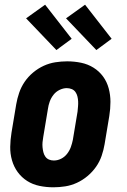

<svg xmlns="http://www.w3.org/2000/svg" viewBox="-20 -789 540 817"><path d="M207 8Q207 8 207 8Q207 8 207 8Q177 8 148 2Q119 -4 95.5 -19Q72 -34 55.5 -56.5Q39 -79 31 -107Q23 -135 23.5 -164.5Q24 -194 29 -225L49 -345Q53 -369 61.5 -394Q70 -419 85 -441Q100 -463 121 -480.5Q142 -498 166 -509Q190 -520 215.5 -524Q241 -528 266 -528Q266 -528 266 -528Q266 -528 266 -528Q296 -528 325 -522Q354 -516 378 -501Q402 -486 418.5 -463.5Q435 -441 442.5 -413Q450 -385 450 -355.5Q450 -326 445 -295L425 -175Q421 -151 412.5 -126Q404 -101 388.5 -79Q373 -57 352 -39.5Q331 -22 307 -11Q283 0 257.5 4Q232 8 207 8ZM209 -106Q225 -106 240 -113.5Q255 -121 265.5 -134.5Q276 -148 281.5 -163.5Q287 -179 290 -194L310 -314Q311 -325 312 -336Q313 -347 312.5 -357.5Q312 -368 309.5 -378.5Q307 -389 301 -397.5Q295 -406 285 -410Q275 -414 264 -414Q249 -414 233.5 -406.5Q218 -399 207.5 -385.5Q197 -372 191.5 -356.5Q186 -341 184 -326L164 -206Q162 -195 161 -184Q160 -173 161 -162.5Q162 -152 164.5 -141.5Q167 -131 173 -122.5Q179 -114 188.5 -110Q198 -106 209 -106ZM390 -576 261 -711 342 -769 455 -624ZM220 -576 91 -711 172 -769 285 -624Z"/></svg>

Font: Iosevka SS04 Heavy Oblique
Style: Regular
Weight: 900
Italic angle: -9°
Monospace: yes
Designer: Belleve Invis
Foundry: Belleve Invis
Version: Version 19.0.0; ttfautohint (v1.8.4)